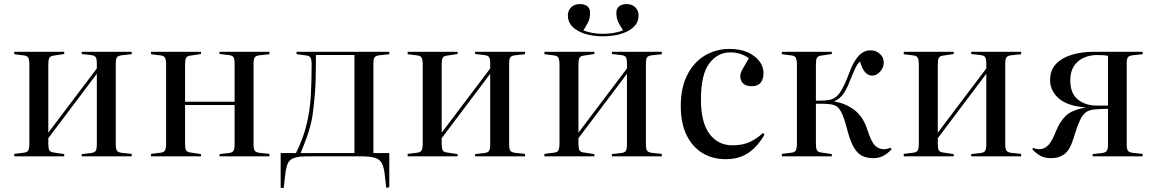

<svg xmlns="http://www.w3.org/2000/svg" viewBox="-20 -767 5671 942"><path d="M50 0V-12L98 -18Q114 -20 119 -30Q124 -40 124 -66V-447Q124 -473 119 -483Q114 -493 98 -495L50 -501V-513H295V-502L242 -494Q227 -492 222 -483Q217 -474 217 -451V-116L455 -431V-455Q455 -478 449.5 -486.5Q444 -495 425 -497L381 -502V-513H626V-501L579 -496Q560 -494 554 -486Q548 -478 548 -455V-58Q548 -36 554 -27.5Q560 -19 579 -17L626 -12V0H381V-11L425 -16Q444 -18 449.5 -27Q455 -36 455 -58V-405L217 -89V-62Q217 -39 222 -30Q227 -21 242 -19L295 -11V0Z M721 0V-12L769 -18Q785 -20 790 -30Q795 -40 795 -66V-447Q795 -473 790 -483Q785 -493 769 -495L721 -501V-513H966V-502L913 -494Q898 -492 893 -483Q888 -474 888 -451V-268H1131V-455Q1131 -478 1125.5 -486.5Q1120 -495 1101 -497L1057 -502V-513H1302V-501L1255 -496Q1236 -494 1230 -486Q1224 -478 1224 -455V-58Q1224 -36 1230 -27.5Q1236 -19 1255 -17L1302 -12V0H1057V-11L1101 -16Q1120 -18 1125.5 -27Q1131 -36 1131 -58V-252H888V-62Q888 -39 893 -30Q898 -21 913 -19L966 -11V0Z M1875 155 1868 93Q1864 55 1854 35Q1844 15 1820.5 7.5Q1797 0 1752 0H1489Q1445 0 1422.5 8Q1400 16 1391.5 36Q1383 56 1379 93L1372 155H1357V-16H1432Q1468 -88 1484.5 -157.5Q1501 -227 1505 -298Q1509 -369 1509 -447Q1509 -473 1504 -483Q1499 -493 1483 -495L1435 -501V-513H1890V-501L1843 -496Q1824 -494 1818 -486Q1812 -478 1812 -455V-16H1890V151ZM1455 -16H1719V-497H1530Q1530 -434 1528.5 -374Q1527 -314 1519 -246Q1514 -196 1505.5 -161Q1497 -126 1485 -93Q1473 -60 1455 -16Z M1980 0V-12L2028 -18Q2044 -20 2049 -30Q2054 -40 2054 -66V-447Q2054 -473 2049 -483Q2044 -493 2028 -495L1980 -501V-513H2225V-502L2172 -494Q2157 -492 2152 -483Q2147 -474 2147 -451V-116L2385 -431V-455Q2385 -478 2379.5 -486.5Q2374 -495 2355 -497L2311 -502V-513H2556V-501L2509 -496Q2490 -494 2484 -486Q2478 -478 2478 -455V-58Q2478 -36 2484 -27.5Q2490 -19 2509 -17L2556 -12V0H2311V-11L2355 -16Q2374 -18 2379.5 -27Q2385 -36 2385 -58V-405L2147 -89V-62Q2147 -39 2152 -30Q2157 -21 2172 -19L2225 -11V0Z M2651 0V-12L2699 -18Q2715 -20 2720 -30Q2725 -40 2725 -66V-447Q2725 -473 2720 -483Q2715 -493 2699 -495L2651 -501V-513H2896V-502L2843 -494Q2828 -492 2823 -483Q2818 -474 2818 -451V-116L3056 -431V-455Q3056 -478 3050.5 -486.5Q3045 -495 3026 -497L2982 -502V-513H3227V-501L3180 -496Q3161 -494 3155 -486Q3149 -478 3149 -455V-58Q3149 -36 3155 -27.5Q3161 -19 3180 -17L3227 -12V0H2982V-11L3026 -16Q3045 -18 3050.5 -27Q3056 -36 3056 -58V-405L2818 -89V-62Q2818 -39 2823 -30Q2828 -21 2843 -19L2896 -11V0ZM2939 -589Q2863 -589 2814.5 -616.5Q2766 -644 2766 -691Q2766 -714 2781.5 -730.5Q2797 -747 2825 -747Q2848 -747 2861.5 -736.5Q2875 -726 2875 -704Q2875 -676 2864.5 -656Q2854 -636 2842 -618Q2861 -610 2887 -605.5Q2913 -601 2939 -601Q2965 -601 2991.5 -605.5Q3018 -610 3037 -618Q3025 -636 3014.5 -656Q3004 -676 3004 -704Q3004 -726 3018 -736.5Q3032 -747 3054 -747Q3082 -747 3097.5 -730.5Q3113 -714 3113 -691Q3113 -644 3064 -616.5Q3015 -589 2939 -589Z M3540 14Q3476 14 3426.5 -16Q3377 -46 3348.5 -104Q3320 -162 3320 -247Q3320 -335 3351 -397.5Q3382 -460 3436.5 -493.5Q3491 -527 3561 -527Q3611 -527 3648 -510.5Q3685 -494 3705.5 -467Q3726 -440 3726 -409Q3726 -379 3712 -361.5Q3698 -344 3668 -344Q3640 -344 3626 -357.5Q3612 -371 3612 -393Q3612 -408 3623 -427.5Q3634 -447 3654 -481Q3616 -510 3562 -510Q3501 -510 3460 -456Q3419 -402 3419 -278Q3419 -166 3461 -110Q3503 -54 3574 -54Q3625 -54 3661 -71.5Q3697 -89 3722 -114L3731 -107Q3697 -47 3651 -16.5Q3605 14 3540 14Z M4264 9Q4239 9 4216 0.5Q4193 -8 4174 -36Q4155 -64 4139 -122Q4124 -181 4111.5 -208.5Q4099 -236 4085 -245Q4071 -254 4049 -256Q4033 -258 4015 -258Q3997 -258 3983 -258V-62Q3983 -39 3988 -30Q3993 -21 4008 -19L4061 -11V0H3816V-12L3864 -18Q3880 -20 3885 -30Q3890 -40 3890 -66V-447Q3890 -473 3885 -483Q3880 -493 3864 -495L3816 -501V-513H4061V-502L4008 -494Q3993 -492 3988 -483Q3983 -474 3983 -451V-273Q4002 -273 4017 -273.5Q4032 -274 4049 -277Q4081 -283 4101.5 -313.5Q4122 -344 4146 -408Q4168 -467 4193 -493.5Q4218 -520 4252 -520Q4277 -520 4296.5 -503Q4316 -486 4316 -460Q4316 -435 4298 -415.5Q4280 -396 4260 -396Q4218 -396 4200 -465Q4187 -455 4176 -431.5Q4165 -408 4151 -373Q4135 -331 4118 -306.5Q4101 -282 4073 -270V-269Q4130 -260 4173 -226.5Q4216 -193 4236 -129Q4255 -70 4273.5 -52.5Q4292 -35 4315 -35Q4324 -35 4330.5 -36.5Q4337 -38 4350 -42L4354 -34Q4333 -12 4312 -1.5Q4291 9 4264 9Z M4414 0V-12L4462 -18Q4478 -20 4483 -30Q4488 -40 4488 -66V-447Q4488 -473 4483 -483Q4478 -493 4462 -495L4414 -501V-513H4659V-502L4606 -494Q4591 -492 4586 -483Q4581 -474 4581 -451V-116L4819 -431V-455Q4819 -478 4813.5 -486.5Q4808 -495 4789 -497L4745 -502V-513H4990V-501L4943 -496Q4924 -494 4918 -486Q4912 -478 4912 -455V-58Q4912 -36 4918 -27.5Q4924 -19 4943 -17L4990 -12V0H4745V-11L4789 -16Q4808 -18 4813.5 -27Q4819 -36 4819 -58V-405L4581 -89V-62Q4581 -39 4586 -30Q4591 -21 4606 -19L4659 -11V0Z M5138 9Q5107 9 5086.5 -1.5Q5066 -12 5045 -34L5049 -42Q5063 -35 5079 -35Q5102 -35 5121 -52.5Q5140 -70 5163 -128Q5179 -168 5206.5 -196.5Q5234 -225 5298 -238L5308 -240Q5219 -246 5175.5 -283.5Q5132 -321 5132 -374Q5132 -422 5160.5 -452.5Q5189 -483 5237.5 -498Q5286 -513 5347 -513H5586V-501L5539 -496Q5520 -494 5514 -486Q5508 -478 5508 -455V-58Q5508 -36 5514 -27.5Q5520 -19 5539 -17L5586 -12V0H5341V-11L5385 -16Q5404 -18 5410 -27Q5416 -36 5416 -58V-233Q5402 -233 5386 -232.5Q5370 -232 5349 -230Q5324 -228 5307.5 -216Q5291 -204 5277.5 -174.5Q5264 -145 5247 -89Q5229 -30 5202 -10.5Q5175 9 5138 9ZM5361 -249H5416V-493Q5408 -495 5394.5 -496Q5381 -497 5363 -497Q5328 -497 5298 -484Q5268 -471 5249.5 -443.5Q5231 -416 5231 -373Q5231 -309 5268 -279Q5305 -249 5361 -249Z"/></svg>

Font: Literata 72pt
Style: Regular
Weight: 400
Designer: Latin by Veronika Burian and Jose Scaglione. Greek by Irene Vlachou. Cyrillic by Vera Evstafieva.
Foundry: TypeTogether
Version: Version 3.002